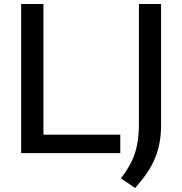

<svg xmlns="http://www.w3.org/2000/svg" viewBox="-20 -760 904 953"><path d="M85 0V-740H195.5V-91.5H577V0ZM650.5 173 580 125Q612 84 631.8 44.2Q651.5 4.5 660.5 -41.5Q669.5 -87.5 669.5 -146.5V-740H779.5V-139Q779.5 -47.5 749.8 24.5Q720 96.5 650.5 173Z"/></svg>

Font: Encode Sans SmExp Md
Style: Regular
Weight: 500
Width: 6
Designer: Multiple Designers
Foundry: Impallari Type
Version: Version 3.002; ttfautohint (v1.8.3) -l 8 -r 50 -G 200 -x 14 